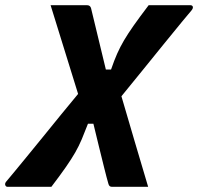

<svg xmlns="http://www.w3.org/2000/svg" viewBox="-61 -720 764 740"><path d="M-32 0Q-38 0 -40.5 -6Q-43 -12 -38 -19Q-31 -27 -10 -52.5Q11 -78 41 -114.5Q71 -151 105.5 -193.5Q140 -236 174.5 -278.5Q209 -321 240 -358L134 -700H274Q287 -700 290 -688Q305 -628 318.5 -570Q332 -512 347 -452H367Q379 -487 390.5 -513Q402 -539 417 -564.5Q432 -590 454.5 -622Q477 -654 512 -700H672Q680 -700 682 -694.5Q684 -689 678 -681Q669 -671 640 -635.5Q611 -600 571 -551Q531 -502 488 -448.5Q445 -395 407 -349Q433 -261 458.5 -173.5Q484 -86 510 0H370Q360 0 357 -11Q350 -35 340.5 -73.5Q331 -112 320 -156.5Q309 -201 299 -243H278Q265 -209 254 -183Q243 -157 229 -132.5Q215 -108 193.5 -77Q172 -46 137 0Z"/></svg>

Font: Recursive Mn Lnr St XBd
Style: Italic
Weight: 800
Italic angle: -15°
Monospace: yes
Version: Version 1.079;hotconv 1.0.112;makeotfexe 2.5.65598; ttfautoh